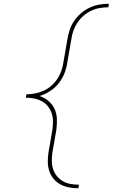

<svg xmlns="http://www.w3.org/2000/svg" viewBox="-20 -853 640 1026"><path d="M399 153Q374 153 349 148.5Q324 144 303 132.5Q282 121 266.5 102.5Q251 84 243.5 61.5Q236 39 235.5 13.5Q235 -12 239 -38L260 -159Q263 -182 263 -205Q263 -228 256 -248.5Q249 -269 235.5 -285.5Q222 -302 203.5 -312Q185 -322 162.5 -326.5Q140 -331 118 -331L121 -349Q144 -349 167 -353.5Q190 -358 212.5 -368Q235 -378 254 -394.5Q273 -411 286.5 -431.5Q300 -452 308 -475Q316 -498 319 -521L340 -642Q344 -668 352.5 -693.5Q361 -719 376.5 -741.5Q392 -764 413.5 -782.5Q435 -801 460 -812.5Q485 -824 511 -828.5Q537 -833 562 -833L559 -814Q536 -814 512.5 -810Q489 -806 467 -795.5Q445 -785 426 -768.5Q407 -752 393.5 -731.5Q380 -711 372 -688Q364 -665 361 -642L340 -521Q336 -492 325 -463Q314 -434 294.5 -409Q275 -384 248 -366.5Q221 -349 192 -340Q218 -331 239 -313.5Q260 -296 271.5 -271Q283 -246 284 -217Q285 -188 281 -159L260 -38Q257 -15 257 8Q257 31 264 51.5Q271 72 284.5 88.5Q298 105 316.5 115.5Q335 126 357 130Q379 134 402 134L399 153Z"/></svg>

Font: Iosevka SS04 Thin Extended
Style: Italic
Weight: 100
Width: 7
Italic angle: -9°
Monospace: yes
Designer: Belleve Invis
Foundry: Belleve Invis
Version: Version 19.0.0; ttfautohint (v1.8.4)